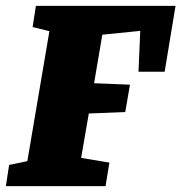

<svg xmlns="http://www.w3.org/2000/svg" viewBox="-45 -633 617 653"><path d="M515 -389H426L432 -528L303 -515L275 -350L397 -345L381 -252L257 -247L231 -96L327 -80L314 0H-25L-14 -72L48 -85L123 -527L66 -541L77 -613H552Z"/></svg>

Font: Grenze Black
Style: Italic
Weight: 900
Italic angle: -10°
Designer: Renata Polastri
Foundry: Omnibus-Type
Version: Version 1.002; ttfautohint (v1.8)